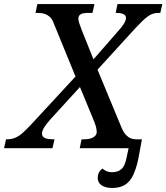

<svg xmlns="http://www.w3.org/2000/svg" viewBox="-68 -734 824 951"><path d="M488 197Q455 197 435.5 184Q416 171 416 148Q416 133 421.5 121.5Q427 110 439 101Q449 109 460.5 114Q472 119 488 119Q516 119 533.5 103.5Q551 88 559 47L569 0H327L336 -44H348Q378 -44 394.5 -54Q411 -64 411 -79Q411 -93 407 -107.5Q403 -122 392 -148L328 -303L180 -141Q163 -122 151.5 -104Q140 -86 140 -72Q140 -58 153 -51Q166 -44 199 -44H202L192 0H-48L-38 -44H-33Q-13 -44 4.5 -50.5Q22 -57 41 -73Q60 -89 85 -116L306 -355L198 -619Q191 -639 179.5 -649.5Q168 -660 153.5 -665Q139 -670 120 -670H108L117 -714H400L390 -670H367Q342 -670 331 -663Q320 -656 320 -642Q320 -632 325 -617.5Q330 -603 338 -582L395 -440L518 -581Q533 -597 544.5 -614.5Q556 -632 556 -645Q556 -658 543.5 -664Q531 -670 508 -670H505L514 -714H736L726 -670H717Q702 -670 689.5 -666Q677 -662 664.5 -653Q652 -644 637.5 -630Q623 -616 604 -596L415 -389L536 -97Q545 -77 556 -65.5Q567 -54 579.5 -49Q592 -44 604 -44H635L617 53Q607 101 591.5 133.5Q576 166 551 181.5Q526 197 488 197Z"/></svg>

Font: ET Text
Style: Italic
Weight: 470
Italic angle: -12°
Designer: Monotype Design Team
Foundry: Monotype Imaging Inc.
Version: Version 2.009